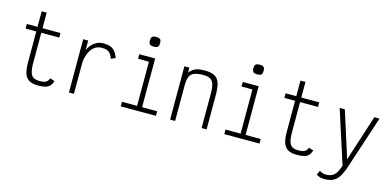

<svg xmlns="http://www.w3.org/2000/svg" viewBox="-89 -1404 4378 2150"><g transform="rotate(15 2100.0 -329.0)"><path d="M365 14Q300 14 261.5 -8.5Q223 -31 207 -80Q191 -129 191 -208V-566H67V-619H191V-800H249V-619H457V-566H249V-208Q249 -118 274 -78.5Q299 -39 365 -39Q400 -39 422 -44.5Q444 -50 457 -63.5Q470 -77 478 -99L533 -81Q520 -45 500.5 -24Q481 -3 448.5 5.5Q416 14 365 14Z M721 0V-618H779V-506Q790 -537 814.5 -565.5Q839 -594 874 -613Q909 -632 952 -632Q999 -632 1031 -621Q1063 -610 1086 -583Q1109 -556 1128 -510L1077 -486Q1064 -522 1048 -542Q1032 -562 1009.5 -570.5Q987 -579 952 -579Q902 -579 869 -555.5Q836 -532 816.5 -496.5Q797 -461 788 -423Q779 -385 779 -355V0Z M1497 0V-601L1533 -565H1371V-618H1555V0ZM1322 0V-53H1730V0ZM1505 -742Q1472 -742 1459 -754Q1446 -766 1446 -798Q1446 -830 1459 -842Q1472 -854 1505 -854Q1539 -854 1551.5 -842Q1564 -830 1564 -798Q1564 -766 1551.5 -754Q1539 -742 1505 -742Z M1894 0V-618H1952V-560Q1980 -598 2018 -615Q2056 -632 2128 -632Q2200 -632 2241 -610.5Q2282 -589 2299.5 -538.5Q2317 -488 2317 -399V0H2259V-399Q2259 -468 2247 -506.5Q2235 -545 2206.5 -562Q2178 -579 2128 -579Q2061 -579 2022.5 -565Q1984 -551 1968 -515Q1952 -479 1952 -410V0Z M2697 0V-601L2733 -565H2571V-618H2755V0ZM2522 0V-53H2930V0ZM2705 -742Q2672 -742 2659 -754Q2646 -766 2646 -798Q2646 -830 2659 -842Q2672 -854 2705 -854Q2739 -854 2751.5 -842Q2764 -830 2764 -798Q2764 -766 2751.5 -754Q2739 -742 2705 -742Z M3365 14Q3300 14 3261.5 -8.5Q3223 -31 3207 -80Q3191 -129 3191 -208V-566H3067V-619H3191V-800H3249V-619H3457V-566H3249V-208Q3249 -118 3274 -78.5Q3299 -39 3365 -39Q3400 -39 3422 -44.5Q3444 -50 3457 -63.5Q3470 -77 3478 -99L3533 -81Q3520 -45 3500.5 -24Q3481 -3 3448.5 5.5Q3416 14 3365 14Z M3734 196Q3705 196 3684 190Q3663 184 3639 169L3662 120Q3686 133 3701 138Q3716 143 3734 143Q3777 143 3805 130Q3833 117 3854 85.5Q3875 54 3893 -1L3694 -618H3754L3924 -84L4096 -618H4156L3953 -1Q3928 73 3899.5 116Q3871 159 3832 177.5Q3793 196 3734 196Z"/></g></svg>

Font: Victor Mono Thin ExtraLight
Style: Regular
Weight: 250
Monospace: yes
Version: Version 1.561;gftools[0.9.30]